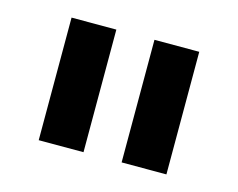

<svg xmlns="http://www.w3.org/2000/svg" viewBox="-57 -820 585 472"><g transform="rotate(15 235.5 -584.0)"><path d="M73 -428V-740H187V-428ZM284 -428V-740H398V-428Z"/></g></svg>

Font: IBM Plex Sans Devanagari SemiBold
Style: Regular
Weight: 600
Designer: Mike Abbink, Paul van der Laan, Pieter van Rosmalen, Erin McLaughlin
Foundry: Bold Monday
Version: Version 1.1